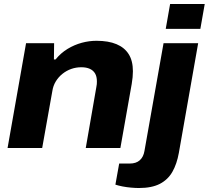

<svg xmlns="http://www.w3.org/2000/svg" viewBox="-20 -744 1049 965"><path d="M18 0 111 -527H252L251 -445H259Q286 -478 320 -498.5Q354 -519 391 -529Q428 -539 465 -539Q525 -539 565.5 -522Q606 -505 627 -471.5Q648 -438 648 -386Q648 -371 646.5 -355.5Q645 -340 642 -322L585 0H411L464 -305Q466 -313 466.5 -321Q467 -329 467 -335Q467 -359 458 -374.5Q449 -390 431.5 -398Q414 -406 389 -406Q362 -406 338 -397.5Q314 -389 294 -373Q274 -357 260.5 -335Q247 -313 243 -286L192 0ZM813 -599 835 -724H1009L987 -599ZM678 201Q661 201 638.5 199Q616 197 595.5 193Q575 189 560 184L579 78H632Q664 78 682.5 61.5Q701 45 706 15L802 -527H976L879 24Q869 80 846.5 119.5Q824 159 783.5 180Q743 201 678 201Z"/></svg>

Font: Archivo SemiExpanded ExtraBold
Style: Italic
Weight: 800
Width: 6
Italic angle: -10°
Designer: Hector Gatti
Foundry: Omnibus-Type
Version: Version 2.001